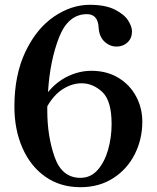

<svg xmlns="http://www.w3.org/2000/svg" viewBox="-20 -767 653 800"><path d="M573 -260Q573 -187 541.5 -124.5Q510 -62 451.5 -24.5Q393 13 315 13Q232 13 170 -30Q108 -73 74 -149.5Q40 -226 40 -323Q40 -455 86 -551.5Q132 -648 204.5 -697.5Q277 -747 354 -747Q419 -747 458.5 -727Q498 -707 514 -681.5Q530 -656 530 -636Q530 -608 511.5 -590.5Q493 -573 466 -573Q437 -573 415 -594Q393 -615 391 -652Q388 -708 342 -708Q264 -708 226 -611Q188 -514 180 -383Q216 -427 263.5 -449.5Q311 -472 361 -472Q425 -472 473 -443Q521 -414 547 -365.5Q573 -317 573 -260ZM445 -250Q445 -348 406 -384Q367 -420 320 -420Q281 -420 243 -396.5Q205 -373 177 -324V-306Q177 -200 207.5 -113Q238 -26 315 -26Q358 -26 387 -59Q416 -92 430.5 -143.5Q445 -195 445 -250Z"/></svg>

Font: Shippori Mincho
Style: Bold
Weight: 700
Designer: FONTDASU
Foundry: FONTDASU / Google Inc. / but / Adobe
Version: Version 3.110; ttfautohint (v1.8.3)